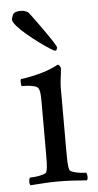

<svg xmlns="http://www.w3.org/2000/svg" viewBox="-49 -671 361 706"><g transform="rotate(-5 131.5 -318.0)"><path d="M55 -639Q66 -639 73.5 -635.5Q81 -632 82 -631Q94 -616 109.5 -594.5Q125 -573 140.5 -551Q156 -529 166 -513Q176 -497 176 -495Q176 -491 174.5 -486.5Q173 -482 168 -482Q165 -482 149 -492Q133 -502 111.5 -518Q90 -534 69 -551.5Q48 -569 34 -585Q20 -601 20 -610Q20 -614 25 -626.5Q30 -639 55 -639ZM177 -113Q177 -91 177.5 -72Q178 -53 182 -41Q184 -36 196.5 -32Q209 -28 223 -26.5Q237 -25 243 -25Q246 -21 246.5 -11Q247 -1 243 3Q213 1 190.5 -0.5Q168 -2 139 -2Q111 -2 88 -0.5Q65 1 35 3Q31 -1 31.5 -11Q32 -21 35 -25Q41 -25 55.5 -26.5Q70 -28 83 -32Q96 -36 97 -41Q101 -53 101.5 -72Q102 -91 102 -113V-295Q102 -305 101.5 -321Q101 -337 97 -346Q94 -355 80 -358.5Q66 -362 52 -362.5Q38 -363 34 -363Q33 -365 32 -375Q31 -385 34 -389Q72 -394 108 -404Q144 -414 173 -430Q177 -430 180.5 -424Q184 -418 184 -414Q184 -411 182 -397Q180 -383 178.5 -369Q177 -355 177 -350Z"/></g></svg>

Font: Amiri
Style: Regular
Weight: 400
Designer: Khaled Hosny
Version: Version 0.114